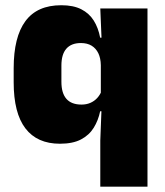

<svg xmlns="http://www.w3.org/2000/svg" viewBox="-20 -524 616 716"><path d="M203.5 12Q118.5 12 74.8 -45.2Q31 -102.5 31 -217V-269.5Q31 -386 74.8 -445.2Q118.5 -504.5 208.5 -504.5Q253.5 -504.5 283 -489.5Q312.5 -474.5 329.5 -447.5Q346.5 -420.5 353.5 -383.5H399L356 -281Q355.5 -307 346.8 -325.2Q338 -343.5 321.8 -353.5Q305.5 -363.5 281.5 -363.5Q246 -363.5 227.5 -342.5Q209 -321.5 209 -279.5V-219Q209 -176.5 227.8 -155.2Q246.5 -134 284 -134Q302.5 -134 317.2 -140.5Q332 -147 342.5 -158.5Q353 -170 359 -185L402.5 -109H353.5Q346.5 -75 329.5 -47.5Q312.5 -20 282 -4Q251.5 12 203.5 12ZM354 172V0L359 -128.5L356 -153V-350L359 -372.5L354 -492.5H530V172Z"/></svg>

Font: Anek Tamil ExtraBold
Style: Regular
Weight: 800
Designer: Aadarsh Rajan (Tamil), Yesha Goshar (Latin)
Foundry: Ek Type
Version: Version 1.003